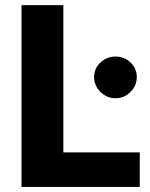

<svg xmlns="http://www.w3.org/2000/svg" viewBox="-20 -742 595 762"><path d="M534.7 -137.2V0H65.4V-721.7H231.4V-137.2ZM353.5 -436Q353.5 -470.7 378.9 -494.1Q404.3 -517.6 438.5 -517.6Q473.1 -517.6 498 -494.1Q522.9 -470.7 522.9 -436Q522.9 -401.9 498 -377Q473.1 -352.1 438.5 -352.1Q404.3 -352.1 378.9 -377Q353.5 -401.9 353.5 -436Z"/></svg>

Font: Estedad-FD ExtraBold
Style: Regular
Weight: 800
Designer: Amin Abedi
Version: Version 7.3